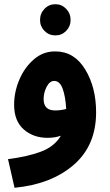

<svg xmlns="http://www.w3.org/2000/svg" viewBox="-20 -661 520 911"><path d="M436 -128Q436 -247 384 -332Q332 -417 243 -417Q186 -418 141.5 -380Q97 -342 72 -283.5Q47 -225 47 -164Q47 -87 92.5 -47Q138 -7 206 -7Q240 -7 269 -17Q238 35 173 59Q108 83 18 94L49 230Q224 213 330 121Q436 29 436 -128ZM187 -191Q187 -222 201.5 -249.5Q216 -277 237 -277Q264 -277 277.5 -239.5Q291 -202 294 -144Q269 -137 241 -137Q187 -137 187 -191ZM243 -493Q273 -493 294 -514.5Q315 -536 315 -566Q315 -597 294 -619Q273 -641 243 -641Q212 -641 191 -619Q170 -597 170 -566Q170 -536 191 -514.5Q212 -493 243 -493Z"/></svg>

Font: Noto Sans Arabic Condensed Extra
Style: Regular
Weight: 800
Width: 3
Designer: Nadine Chahine - Monotype Design Team
Foundry: Monotype Imaging Inc.
Version: Version 1.902